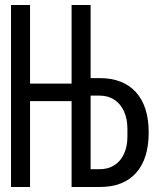

<svg xmlns="http://www.w3.org/2000/svg" viewBox="-20 -747 640 767"><path d="M100 -343V0H24V-727H100V-413H266V-727H342V-435H378Q472 -435 523 -378.8Q574 -322.5 574 -218Q574 -112.5 523.5 -56.2Q473 0 379 0H266V-343ZM489 -202V-232Q489 -272.5 475.2 -302.5Q461.5 -332.5 436.5 -348.8Q411.5 -365 378 -365H342V-71H378Q411.5 -71 436.5 -86.8Q461.5 -102.5 475.2 -132Q489 -161.5 489 -202Z"/></svg>

Font: JuliaMono Light
Style: Regular
Weight: 300
Monospace: yes
Designer: cormullion
Foundry: corm
Version: Version 0.054; ttfautohint (v1.8.4)